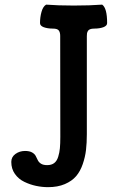

<svg xmlns="http://www.w3.org/2000/svg" viewBox="-20 -751 507 813"><path d="M235.4 -171.4 234.9 -599.1Q234.9 -613.8 229 -621.8Q223.1 -629.9 204.1 -629.9Q181.6 -629.9 165.5 -635.7Q149.4 -641.6 149.4 -653.3Q149.4 -678.2 155.8 -700.9Q162.1 -723.6 175.3 -731.4Q225.1 -727.5 292 -727.5Q361.8 -727.5 412.6 -731.4Q433.6 -716.8 433.6 -653.3Q433.6 -641.6 417.5 -635.7Q401.4 -629.9 378.9 -629.9Q368.2 -629.9 361.3 -627.2Q354.5 -624.5 351.8 -619.1Q349.1 -613.8 348.4 -609.6Q347.7 -605.5 347.7 -598.1V-183.1Q347.7 -146 344.2 -116.2Q340.8 -86.4 330.3 -55.9Q319.8 -25.4 302.2 -4.9Q284.7 15.6 254.4 28.6Q224.1 41.5 183.6 41.5Q158.2 41.5 132.8 36.1Q107.4 30.8 83 19Q58.6 7.3 43.2 -14.4Q27.8 -36.1 27.8 -65.4Q27.8 -86.4 45.4 -99.1Q63 -111.8 85.9 -111.8Q104.5 -111.8 115.5 -105.7Q126.5 -99.6 131.1 -90.8Q135.7 -82 139.9 -73Q144 -64 153.6 -57.9Q163.1 -51.8 179.7 -51.8Q197.8 -51.8 209.2 -60.3Q220.7 -68.8 226.3 -86.7Q231.9 -104.5 233.6 -123.3Q235.4 -142.1 235.4 -171.4Z"/></svg>

Font: Coustard
Style: Regular
Weight: 400
Foundry: vernon adams
Version: Version 1.000